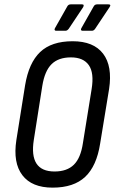

<svg xmlns="http://www.w3.org/2000/svg" viewBox="-20 -852 530 880"><path d="M221 8Q126 8 82.5 -49Q39 -106 55 -210L95 -461Q112 -564 164 -613.5Q216 -663 313 -663Q409 -663 452.5 -606Q496 -549 480 -444L439 -194Q423 -91 370.5 -41.5Q318 8 221 8ZM230 -66Q287 -66 318.5 -97Q350 -128 360 -196L400 -444Q412 -518 387 -553.5Q362 -589 305 -589Q248 -589 216.5 -558Q185 -527 174 -459L135 -211Q112 -66 230 -66ZM237 -711Q232 -711 230.5 -714.5Q229 -718 232 -723L288 -822Q293 -832 304 -832H356Q368 -832 361 -819L295 -720Q288 -711 280 -711ZM358 -711Q353 -711 351.5 -714.5Q350 -718 353 -723L409 -822Q414 -832 425 -832H477Q491 -832 482 -819L416 -720Q410 -711 401 -711Z"/></svg>

Font: Sofia Sans Condensed Medium
Style: Italic
Weight: 500
Italic angle: -9°
Designer: Botio Nikoltchev, Ani Petrova
Foundry: lettersoup
Version: Version 4.101; ttfautohint (v1.8.4.7-5d5b)